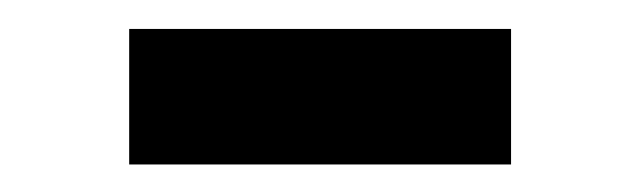

<svg xmlns="http://www.w3.org/2000/svg" viewBox="-20 -326 454 136"><path d="M71.5 -305.5H342V-209.5H71.5Z"/></svg>

Font: Newsreader 7pt Medium
Style: Regular
Weight: 500
Designer: Hugues Gentile
Foundry: Production Type
Version: Version 1.003